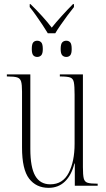

<svg xmlns="http://www.w3.org/2000/svg" viewBox="-20 -894 509 924"><path d="M210 -734Q200 -751 185 -773.5Q170 -796 153.5 -819.5Q137 -843 123 -860V-874H127Q154 -848 182.5 -816.5Q211 -785 229 -761Q248 -785 276.5 -816.5Q305 -848 331 -874H336V-860Q322 -843 305 -820Q288 -797 272 -774Q256 -751 246 -734ZM159 -620Q147 -620 140 -628Q133 -636 133 -658Q133 -682 140 -690Q147 -698 159 -698Q171 -698 178.5 -690Q186 -682 186 -658Q186 -636 178.5 -628Q171 -620 159 -620ZM299 -620Q287 -620 279.5 -628Q272 -636 272 -658Q272 -682 279.5 -690Q287 -698 299 -698Q311 -698 318 -690Q325 -682 325 -658Q325 -636 318 -628Q311 -620 299 -620ZM214 10Q154 10 120 -34.5Q86 -79 86 -184V-453Q86 -487 81.5 -502Q77 -517 62.5 -521.5Q48 -526 17 -526H13V-536H126V-177Q126 -89 149.5 -48Q173 -7 222 -7Q282 -7 310.5 -62Q339 -117 339 -202V-438Q339 -479 335.5 -497.5Q332 -516 318 -521Q304 -526 271 -526H268V-536H379V-90Q379 -52 383 -35.5Q387 -19 401.5 -14.5Q416 -10 448 -10H450V0H340V-107H338Q324 -51 292.5 -20.5Q261 10 214 10Z"/></svg>

Font: Noto Serif Display ExtraCondensed ExtraLight
Style: Regular
Weight: 200
Width: 2
Designer: Monotype Design Team
Foundry: Monotype Imaging Inc.
Version: Version 2.009